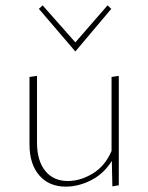

<svg xmlns="http://www.w3.org/2000/svg" viewBox="-20 -693 553 716"><path d="M395 -660 261 -501 125 -660 139 -673 261 -535 381 -673ZM396 -406 423 -410V-2L399 2L397 -93Q367 -45 320 -21Q273 3 225 3Q163 3 126.5 -39Q90 -81 90 -155V-406L118 -410V-162Q118 -94 148.5 -56Q179 -18 233 -18Q280 -18 326 -46Q372 -74 396 -130Z"/></svg>

Font: EauTestInfant Extralight
Style: Regular
Weight: 250
Designer: Christian Thalmann (Catharsis Fonts)
Version: Version 0.001;PS 000.001;hotconv 1.0.88;makeotf.lib2.5.64775